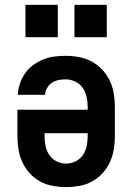

<svg xmlns="http://www.w3.org/2000/svg" viewBox="-20 -756 540 784"><path d="M250 8Q223 8 195.5 3Q168 -2 144 -15Q120 -28 101.5 -48.5Q83 -69 71.5 -93.5Q60 -118 55.5 -145.5Q51 -173 51 -200V-308H338V-320Q338 -340 333.5 -360.5Q329 -381 317.5 -397.5Q306 -414 287 -423Q268 -432 248 -432Q233 -432 218.5 -429Q204 -426 192 -418Q180 -410 172.5 -397Q165 -384 164 -369H53Q54 -393 61.5 -415Q69 -437 82.5 -456.5Q96 -476 115 -490Q134 -504 156 -513Q178 -522 201 -525Q224 -528 248 -528Q275 -528 302.5 -523Q330 -518 354 -505Q378 -492 397 -472Q416 -452 428 -427Q440 -402 444.5 -374.5Q449 -347 449 -320V-200Q449 -173 444.5 -145.5Q440 -118 428.5 -93.5Q417 -69 398.5 -48.5Q380 -28 356 -15Q332 -2 304.5 3Q277 8 250 8ZM250 -88Q270 -88 288.5 -97Q307 -106 318.5 -123Q330 -140 334 -160Q338 -180 338 -200V-212H162V-200Q162 -180 166 -160Q170 -140 181.5 -123Q193 -106 211.5 -97Q230 -88 250 -88ZM416 -604H284V-736H416ZM216 -604H84V-736H216Z"/></svg>

Font: Iosevka SS04
Style: Bold
Weight: 700
Monospace: yes
Designer: Belleve Invis
Foundry: Belleve Invis
Version: Version 19.0.0; ttfautohint (v1.8.4)